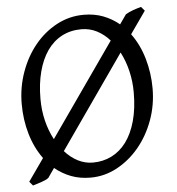

<svg xmlns="http://www.w3.org/2000/svg" viewBox="-50 -688 699 760"><g transform="rotate(-5 300.0 -307.5)"><path d="M480 -307.1Q480 -350.6 470.2 -391.8Q460.4 -433.1 441.9 -468.3L184.1 -99.1Q207.5 -72.8 235.8 -58.3Q264.2 -43.9 294.9 -43.9Q335.4 -43.9 369.4 -60.8Q403.3 -77.6 428 -110.8Q452.6 -144 466.3 -193.4Q480 -242.7 480 -307.1ZM109.9 -313Q109.9 -267.1 120.1 -225.6Q130.4 -184.1 148.9 -149.9L407.2 -519Q384.8 -544.4 356.4 -559.1Q328.1 -573.7 294.9 -573.7Q251.5 -573.7 217 -555.4Q182.6 -537.1 158.9 -503.2Q135.3 -469.2 122.6 -420.9Q109.9 -372.6 109.9 -313ZM489.7 -536.6Q522.5 -492.2 539.1 -434.6Q555.7 -377 555.7 -315.9Q555.7 -249.5 533.7 -189.7Q511.7 -129.9 473.9 -84.5Q436 -39.1 386.2 -12.2Q336.4 14.6 280.8 14.6Q238.3 14.6 203.4 1.2Q168.5 -12.2 139.6 -36.1L113.8 1Q109.4 4.9 101.3 8.5Q93.3 12.2 84 15.4Q74.7 18.6 65.7 21.2Q56.6 23.9 50.8 25.9L37.1 9.8L99.6 -79.1Q67.4 -123 50.8 -179.7Q34.2 -236.3 34.2 -298.8Q34.2 -365.2 55.7 -425.3Q77.1 -485.4 114.3 -530.8Q151.4 -576.2 201.4 -603Q251.5 -629.9 309.1 -629.9Q351.6 -629.9 386.5 -616.5Q421.4 -603 449.7 -579.6L476.1 -617.2Q489.7 -625.5 506.3 -631.3Q522.9 -637.2 538.1 -641.1L551.8 -625Z"/></g></svg>

Font: Noto Serif Devanagari
Style: Regular
Weight: 400
Designer: Monotype Design Team
Foundry: Monotype Imaging Inc.
Version: Version 1.01